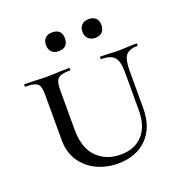

<svg xmlns="http://www.w3.org/2000/svg" viewBox="-121 -749 817 866"><g transform="rotate(-20 287.5 -316.0)"><path d="M390 -456Q387 -456 387 -462Q387 -468 390 -468L429 -467Q461 -465 480 -465Q495 -465 525 -467L563 -468Q565 -468 565 -462Q565 -456 563 -456Q523 -456 507.5 -436Q492 -416 492 -365V-184Q492 -91 440 -39Q388 13 301 13Q245 13 198.5 -9.5Q152 -32 124.5 -74Q97 -116 97 -174V-387Q97 -417 92 -431Q87 -445 72 -450.5Q57 -456 26 -456Q23 -456 23 -462Q23 -468 26 -468L72 -467Q108 -465 131 -465Q157 -465 195 -467L240 -468Q242 -468 242 -462Q242 -456 240 -456Q209 -456 194 -450Q179 -444 173.5 -429.5Q168 -415 168 -385V-200Q168 -109 212.5 -65Q257 -21 326 -21Q393 -21 431.5 -62.5Q470 -104 470 -182V-365Q470 -416 452.5 -436Q435 -456 390 -456ZM177 -601Q177 -622 189 -633.5Q201 -645 223 -645Q245 -645 256.5 -633.5Q268 -622 268 -601Q268 -579 256.5 -567Q245 -555 223 -555Q201 -555 189 -567Q177 -579 177 -601ZM352 -601Q352 -622 364.5 -633.5Q377 -645 398 -645Q420 -645 431.5 -633.5Q443 -622 443 -601Q443 -579 431.5 -567Q420 -555 398 -555Q377 -555 364.5 -567Q352 -579 352 -601Z"/></g></svg>

Font: Cormorant SC Medium
Style: Regular
Weight: 500
Designer: Christian Thalmann (Catharsis Fonts)
Foundry: Catharsis Fonts
Version: Version 4.000